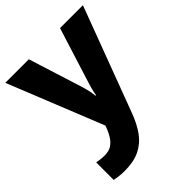

<svg xmlns="http://www.w3.org/2000/svg" viewBox="-222 -670 1032 1032"><g transform="rotate(-45 294.0 -154.5)"><path d="M-1 -549H178L277 -235Q280 -224 283.5 -210.5Q287 -197 289.5 -183.5Q292 -170 293 -157H297Q300 -178 305.5 -198Q311 -218 316 -234L415 -549H589L367 43Q344 107 312 151Q280 195 233.5 217.5Q187 240 119 240Q93 240 74.5 237.5Q56 235 42 232V99Q53 101 68.5 103Q84 105 101 105Q133 105 153 92Q173 79 186.5 58.5Q200 38 210 13L217 -6Z"/></g></svg>

Font: Noto Sans Khmer ExtraBold
Style: Regular
Weight: 800
Version: Version 2.003